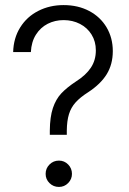

<svg xmlns="http://www.w3.org/2000/svg" viewBox="-20 -737 510 762"><path d="M282.2 -414.1Q320.8 -438.5 340.6 -468.3Q360.4 -498 360.4 -537.1Q360.4 -572.3 343.5 -599.6Q326.7 -627 297.4 -642.1Q268.1 -657.2 232.4 -657.2Q198.2 -657.2 169.4 -642.6Q140.6 -627.9 122.6 -599.4Q104.5 -570.8 102.5 -530.3H32.2Q33.7 -585.9 60.3 -628.4Q86.9 -670.9 132.1 -693.8Q177.2 -716.8 232.4 -716.8Q289.6 -716.8 334 -693.4Q378.4 -669.9 403.1 -628.2Q427.7 -586.4 427.7 -534.2Q427.7 -481.9 403.6 -442.6Q379.4 -403.3 330.1 -371.1Q297.9 -350.6 279.8 -330.3Q261.7 -310.1 253.7 -283.9Q245.6 -257.8 245.1 -218.8V-202.1H177.7V-218.8Q178.2 -272.9 189.9 -308.1Q201.7 -343.3 223.4 -366.5Q245.1 -389.6 282.2 -414.1ZM161.1 -46.9Q161.1 -68.8 176.5 -84.2Q191.9 -99.6 213.9 -99.6Q235.4 -99.6 250.5 -84.2Q265.6 -68.8 265.6 -46.9Q265.6 -25.9 250.5 -10.5Q235.4 4.9 213.9 4.9Q191.9 4.9 176.5 -10.3Q161.1 -25.4 161.1 -46.9Z"/></svg>

Font: Pretendard Light
Style: Regular
Weight: 300
Designer: Base glyphs from Inter by Rasmus Andersson; Hangeul glyphs from Noto Sans CJK(Source Han Sans) by Jang Soo-young and Kan
Foundry: Kil Hyung-jin
Version: Version 1.309